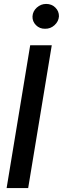

<svg xmlns="http://www.w3.org/2000/svg" viewBox="-20 -958 320 978"><path d="M243.7 -727.5 123.5 0H13.7L133.8 -727.5ZM209.5 -811.5Q182.1 -811 163.3 -829.8Q144.5 -848.6 145.5 -874.5Q147 -900.9 167.5 -919.4Q188 -938 215.3 -938Q243.2 -938 262 -919.4Q280.8 -900.9 280.3 -874.5Q278.3 -848.6 257.8 -829.8Q237.3 -811 209.5 -811.5Z"/></svg>

Font: Inter Tight Medium
Style: Italic
Weight: 500
Italic angle: -9.39999°
Designer: Rasmus Andersson
Foundry: rsms
Version: Version 3.004